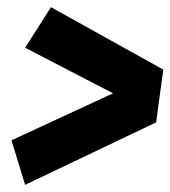

<svg xmlns="http://www.w3.org/2000/svg" viewBox="-20 -600 475 535"><path d="M122 -580 435 -406 415 -259 50 -85 12 -209 295 -340 50 -467Z"/></svg>

Font: Fira Sans Extra Condensed ExtraBold
Style: Italic
Weight: 800
Width: 3
Italic angle: -8°
Designer: Carrois Corporate & Edenspiekermann AG
Foundry: Carrois Corporate GbR & Edenspiekermann AG
Version: Version 4.203